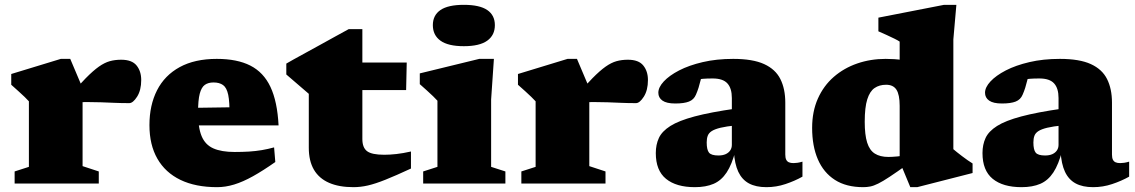

<svg xmlns="http://www.w3.org/2000/svg" viewBox="-20 -759 4694 794"><path d="M481 -512Q525.5 -512 544.8 -488.2Q564 -464.5 564 -428Q564 -386 547 -359.2Q530 -332.5 514.5 -332.5Q480.5 -332.5 452.5 -333.8Q424.5 -335 397.2 -336Q370 -337 338.5 -337Q322.5 -337 312.8 -335.8Q303 -334.5 294.8 -330.5Q286.5 -326.5 274.5 -318.5L259 -352.5Q303.5 -404 334.5 -435.5Q365.5 -467 389 -483.5Q412.5 -500 434 -506Q455.5 -512 481 -512ZM321.5 -395V-72L388.5 -50V0H40.5V-50L99.5 -69V-340Q92.5 -348 81.8 -358.2Q71 -368.5 57.2 -381Q43.5 -393.5 26.5 -408.5V-453L231.5 -515.5H270.5Z M876.5 -515.5Q960.5 -515.5 1015.2 -487.8Q1070 -460 1098.5 -399.5Q1127 -339 1132 -240.5H744.5V-312.5L981 -316L929 -279.5Q930 -337 923.8 -366.8Q917.5 -396.5 902.5 -407.2Q887.5 -418 863 -418Q841 -418 827 -408Q813 -398 806 -371.5Q799 -345 799 -294Q799 -231.5 813.8 -196Q828.5 -160.5 862 -145.5Q895.5 -130.5 950.5 -130.5Q982.5 -130.5 1010 -132.2Q1037.5 -134 1062.8 -138.2Q1088 -142.5 1113.5 -149.5L1118.5 -89Q1068 -53.5 1026.2 -30.2Q984.5 -7 948.5 4Q912.5 15 878 15Q788.5 15 726 -15.2Q663.5 -45.5 630.8 -102.8Q598 -160 598 -241.5Q598 -324 629.5 -385.8Q661 -447.5 723.2 -481.5Q785.5 -515.5 876.5 -515.5Z M1478.5 -184Q1478.5 -148.5 1498 -133.8Q1517.5 -119 1569 -119Q1592 -119 1619.2 -122Q1646.5 -125 1679.5 -132.5V-62Q1616 -32.5 1574 -15.8Q1532 1 1501.5 8Q1471 15 1441.5 15Q1382 15 1340.8 -3Q1299.5 -21 1278.2 -57.2Q1257 -93.5 1257 -148V-371L1164 -451V-496Q1172.5 -501.5 1193.8 -513Q1215 -524.5 1243.8 -540.5Q1272.5 -556.5 1304.8 -574Q1337 -591.5 1367.2 -608.5Q1397.5 -625.5 1422 -638.5H1478.5V-490ZM1387 -386.5 1389 -500.5H1662L1659.5 -386.5Z M1898 -568Q1833 -568 1801.5 -590.8Q1770 -613.5 1770 -655Q1770 -696 1801.5 -717.5Q1833 -739 1898 -739Q1963.5 -739 1995 -717.5Q2026.5 -696 2026.5 -655Q2026.5 -613.5 1995 -590.8Q1963.5 -568 1898 -568ZM2022.5 -515.5 2011 -347.5V-69L2070 -50V0H1730V-50L1789 -69V-342.5Q1783 -349.5 1771.2 -360.8Q1759.5 -372 1745.2 -385Q1731 -398 1716 -411V-455.5L1962 -515.5Z M2576.5 -512Q2621 -512 2640.2 -488.2Q2659.5 -464.5 2659.5 -428Q2659.5 -386 2642.5 -359.2Q2625.5 -332.5 2610 -332.5Q2576 -332.5 2548 -333.8Q2520 -335 2492.8 -336Q2465.5 -337 2434 -337Q2418 -337 2408.2 -335.8Q2398.5 -334.5 2390.2 -330.5Q2382 -326.5 2370 -318.5L2354.5 -352.5Q2399 -404 2430 -435.5Q2461 -467 2484.5 -483.5Q2508 -500 2529.5 -506Q2551 -512 2576.5 -512ZM2417 -395V-72L2484 -50V0H2136V-50L2195 -69V-340Q2188 -348 2177.2 -358.2Q2166.5 -368.5 2152.8 -381Q2139 -393.5 2122 -408.5V-453L2327 -515.5H2366Z M3023.5 -310V-240.5Q2984 -236.5 2960 -230.8Q2936 -225 2923.5 -217Q2911 -209 2906.8 -197.5Q2902.5 -186 2902.5 -170Q2902.5 -139.5 2912 -127.8Q2921.5 -116 2951 -116Q2968.5 -116 2980.8 -121.5Q2993 -127 2999.8 -137Q3006.5 -147 3006.5 -160V-353.5Q3006.5 -394 2988 -414.2Q2969.5 -434.5 2927.5 -434.5Q2903 -434.5 2888.2 -433.2Q2873.5 -432 2863.5 -430L2887.5 -473Q2883 -449.5 2878.2 -430.5Q2873.5 -411.5 2868.8 -396.2Q2864 -381 2858 -367.5Q2849.5 -347 2829.2 -339Q2809 -331 2772.5 -331Q2736.5 -331 2719.5 -343Q2702.5 -355 2702.5 -375.5Q2702.5 -398 2725 -422.2Q2747.5 -446.5 2788.5 -467.8Q2829.5 -489 2886.2 -502.2Q2943 -515.5 3012 -515.5Q3093 -515.5 3140 -494Q3187 -472.5 3207.2 -432Q3227.5 -391.5 3227.5 -334.5V-120Q3227.5 -106.5 3231.2 -98.8Q3235 -91 3242.5 -87.8Q3250 -84.5 3261.5 -84.5Q3269 -84.5 3277.8 -85.8Q3286.5 -87 3298.5 -90.5V-28.5Q3266.5 -10.5 3228.2 2.2Q3190 15 3149.5 15Q3106 15 3077.2 -0.5Q3048.5 -16 3033.2 -48.5Q3018 -81 3015 -132L3022 -138Q3007 -79 2985 -45.8Q2963 -12.5 2931 1.2Q2899 15 2853.5 15Q2776.5 15 2734.2 -19.5Q2692 -54 2692 -126Q2692 -161 2704.8 -188.5Q2717.5 -216 2752.2 -238Q2787 -260 2852.5 -277.5Q2918 -295 3023.5 -310Z M3700.5 -321.5Q3700.5 -367.5 3687.2 -388Q3674 -408.5 3644.5 -408.5Q3616.5 -408.5 3596.8 -395Q3577 -381.5 3566.5 -348.2Q3556 -315 3556 -255.5Q3556 -201.5 3566 -169.5Q3576 -137.5 3597.8 -123.8Q3619.5 -110 3654 -110Q3668.5 -110 3690.2 -112Q3712 -114 3732 -118V-78.5Q3688 -47 3659.2 -28Q3630.5 -9 3611.8 0.2Q3593 9.5 3579 12.2Q3565 15 3550 15Q3479.5 15 3432.8 -15Q3386 -45 3362.2 -100Q3338.5 -155 3338.5 -230Q3338.5 -298 3362.2 -351.2Q3386 -404.5 3428 -441Q3470 -477.5 3525 -496.5Q3580 -515.5 3642.5 -515.5Q3679.5 -515.5 3710.2 -511Q3741 -506.5 3771.5 -496Q3802 -485.5 3839 -467H3700.5V-587Q3694 -591.5 3679 -599Q3664 -606.5 3646.2 -614.5Q3628.5 -622.5 3612.5 -629.5V-686L3884 -739H3935L3922.5 -596V-142Q3927.5 -137.5 3937 -130Q3946.5 -122.5 3958.2 -113.5Q3970 -104.5 3981.5 -96.5Q3993 -88.5 4002 -83V-43.5L3773 15H3744.5L3700.5 -91Z M4374.5 -310V-240.5Q4335 -236.5 4311 -230.8Q4287 -225 4274.5 -217Q4262 -209 4257.8 -197.5Q4253.5 -186 4253.5 -170Q4253.5 -139.5 4263 -127.8Q4272.5 -116 4302 -116Q4319.5 -116 4331.8 -121.5Q4344 -127 4350.8 -137Q4357.5 -147 4357.5 -160V-353.5Q4357.5 -394 4339 -414.2Q4320.5 -434.5 4278.5 -434.5Q4254 -434.5 4239.2 -433.2Q4224.5 -432 4214.5 -430L4238.5 -473Q4234 -449.5 4229.2 -430.5Q4224.5 -411.5 4219.8 -396.2Q4215 -381 4209 -367.5Q4200.5 -347 4180.2 -339Q4160 -331 4123.5 -331Q4087.5 -331 4070.5 -343Q4053.5 -355 4053.5 -375.5Q4053.5 -398 4076 -422.2Q4098.5 -446.5 4139.5 -467.8Q4180.5 -489 4237.2 -502.2Q4294 -515.5 4363 -515.5Q4444 -515.5 4491 -494Q4538 -472.5 4558.2 -432Q4578.5 -391.5 4578.5 -334.5V-120Q4578.5 -106.5 4582.2 -98.8Q4586 -91 4593.5 -87.8Q4601 -84.5 4612.5 -84.5Q4620 -84.5 4628.8 -85.8Q4637.5 -87 4649.5 -90.5V-28.5Q4617.5 -10.5 4579.2 2.2Q4541 15 4500.5 15Q4457 15 4428.2 -0.5Q4399.5 -16 4384.2 -48.5Q4369 -81 4366 -132L4373 -138Q4358 -79 4336 -45.8Q4314 -12.5 4282 1.2Q4250 15 4204.5 15Q4127.5 15 4085.2 -19.5Q4043 -54 4043 -126Q4043 -161 4055.8 -188.5Q4068.5 -216 4103.2 -238Q4138 -260 4203.5 -277.5Q4269 -295 4374.5 -310Z"/></svg>

Font: Newsreader 9pt ExtraBold
Style: Regular
Weight: 800
Designer: Hugues Gentile
Foundry: Production Type
Version: Version 1.003